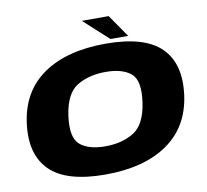

<svg xmlns="http://www.w3.org/2000/svg" viewBox="-88 -921 1103 1025"><g transform="rotate(-10 463.5 -409.0)"><path d="M402.5 6.5Q612.5 6.5 739.5 -81.2Q866.5 -169 889.5 -337.5Q912 -506 822.8 -593.8Q733.5 -681.5 523.5 -681.5Q313.5 -681.5 186.2 -594.2Q59 -507 36 -337.5Q13.5 -170 102.5 -81.8Q191.5 6.5 402.5 6.5ZM428.5 -142Q337.5 -142 291.5 -181.2Q245.5 -220.5 261.5 -337.5Q278.5 -456 342.8 -494.5Q407 -533 497.5 -533Q587.5 -533 634 -494.5Q680.5 -456 663.5 -337.5Q646.5 -220.5 582.5 -181.2Q518.5 -142 428.5 -142ZM554 -701.5H650L565.5 -823.5H420Z"/></g></svg>

Font: Anybody Expanded ExtraBold
Style: Italic
Weight: 800
Width: 7
Italic angle: -10°
Version: Version 1.113;gftools[0.9.25]